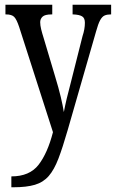

<svg xmlns="http://www.w3.org/2000/svg" viewBox="-20 -556 490 812"><path d="M28 190Q105 190 143 141Q181 92 204 3L61 -442Q50 -475 39.5 -485Q29 -495 6 -495H3V-536H201V-495H198Q170 -495 160 -485.5Q150 -476 150 -462Q150 -449 154 -432.5Q158 -416 165 -394L213 -233Q228 -184 237 -146Q246 -108 250 -82Q260 -135 279 -205L329 -403Q334 -418 336.5 -432Q339 -446 339 -460Q339 -480 327 -487Q315 -494 290 -495H287V-536H450V-495H448Q433 -495 422.5 -490.5Q412 -486 403.5 -470.5Q395 -455 386 -422L266 -5Q245 68 227 115Q209 162 186 188.5Q163 215 127.5 225.5Q92 236 37 236H28Z"/></svg>

Font: Noto Serif Ethiopic ExtraCondensed
Style: Regular
Weight: 400
Width: 2
Designer: Monotype Design Team
Foundry: Monotype Imaging Inc.
Version: Version 2.102; ttfautohint (v1.8.4.7-5d5b)